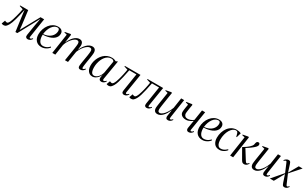

<svg xmlns="http://www.w3.org/2000/svg" viewBox="255 -2179 6106 3852"><g transform="rotate(30 3308.0 -253.0)"><path d="M570.5 10.5Q547.5 10.5 531.5 -6.8Q515.5 -24 522 -62.5L562 -311.5L593 -473.5L517 -331.5L333.5 7H290L246 -316.5L226.5 -470Q212 -396.5 197.8 -335Q183.5 -273.5 169.5 -223.5Q155.5 -173.5 141.2 -135.2Q127 -97 112 -70Q91.5 -33.5 69.2 -12.8Q47 8 11.5 8Q4 8 -6.5 5.8Q-17 3.5 -25 0.8Q-33 -2 -34 -4L-3.5 -86.5Q-1 -84.5 7.8 -81Q16.5 -77.5 27.2 -74.5Q38 -71.5 45.5 -71.5Q52.5 -71.5 59.2 -75.5Q66 -79.5 72.5 -86.8Q79 -94 85.2 -104.5Q91.5 -115 97.5 -127.5Q108.5 -151 121.8 -192.5Q135 -234 148.2 -283.2Q161.5 -332.5 172.2 -379.8Q183 -427 188 -461.5L104 -488L106 -502H292.5L335 -161.5L342.5 -73L391.5 -161.5L578 -502H662L593.5 -61.5Q591.5 -49.5 593 -42.2Q594.5 -35 598.8 -32Q603 -29 608 -29Q618 -29 630.8 -36.2Q643.5 -43.5 658.5 -62L667.5 -47Q657 -30.5 642.5 -17.5Q628 -4.5 610 3Q592 10.5 570.5 10.5Z M1064 -78.5Q1047 -56 1020 -35.8Q993 -15.5 959.5 -3Q926 9.5 889.5 9.5Q847 9.5 814 -4.5Q781 -18.5 758.2 -44.5Q735.5 -70.5 723.8 -106.2Q712 -142 712 -186Q712 -249.5 732 -308.5Q752 -367.5 788.2 -414.2Q824.5 -461 874 -488.2Q923.5 -515.5 983 -515.5Q1019.5 -515.5 1045 -503.5Q1070.5 -491.5 1084 -469.5Q1097.5 -447.5 1097.5 -417Q1097.5 -380.5 1082.5 -350.2Q1067.5 -320 1040 -296.5Q1012.5 -273 974.5 -256.5Q936.5 -240 890 -230.8Q843.5 -221.5 790.5 -220.5Q788.5 -184 794 -149.2Q799.5 -114.5 813 -86.5Q826.5 -58.5 849.2 -42Q872 -25.5 904.5 -25.5Q933.5 -25.5 959.2 -33.8Q985 -42 1008.8 -58.2Q1032.5 -74.5 1054.5 -97.5ZM977.5 -495Q944 -495 913 -475.8Q882 -456.5 856.5 -421.5Q831 -386.5 814 -339Q797 -291.5 791 -235Q841 -239.5 879.2 -253.2Q917.5 -267 945.2 -287.5Q973 -308 990.5 -332.8Q1008 -357.5 1016.5 -384.5Q1025 -411.5 1025 -438Q1025 -463 1014.5 -479Q1004 -495 977.5 -495Z M1284.5 -502.5 1256.5 -308Q1277 -354.5 1301.8 -392.5Q1326.5 -430.5 1354.8 -458.2Q1383 -486 1414 -500.8Q1445 -515.5 1477.5 -515.5Q1506.5 -515.5 1525.8 -503.8Q1545 -492 1555 -469.5Q1565 -447 1565 -414Q1565 -404.5 1562.8 -385.5Q1560.5 -366.5 1557 -340.5Q1553.5 -314.5 1549 -284L1540.5 -277Q1561.5 -333.5 1588.5 -377.8Q1615.5 -422 1646 -452.8Q1676.5 -483.5 1709 -499.5Q1741.5 -515.5 1773.5 -515.5Q1818 -515.5 1840 -489.5Q1862 -463.5 1862 -414Q1862 -398.5 1858.5 -369Q1855 -339.5 1849.2 -302.2Q1843.5 -265 1837 -226Q1831 -190.5 1826 -156.8Q1821 -123 1817.8 -97.2Q1814.5 -71.5 1814.5 -58Q1814.5 -43.5 1817.2 -36.8Q1820 -30 1830.5 -30Q1840.5 -30 1852.8 -37.5Q1865 -45 1880 -63L1888.5 -48Q1878 -31.5 1863.2 -18.2Q1848.5 -5 1830.5 2.8Q1812.5 10.5 1791 10.5Q1776.5 10.5 1764.8 5Q1753 -0.5 1746.5 -12.8Q1740 -25 1740 -45.5Q1740 -58.5 1744 -88Q1748 -117.5 1754.2 -156Q1760.5 -194.5 1767.5 -235Q1774 -271 1779 -304.8Q1784 -338.5 1787.2 -366.5Q1790.5 -394.5 1790.5 -411.5Q1790.5 -442 1779.5 -456.8Q1768.5 -471.5 1741.5 -471.5Q1720 -471.5 1691.5 -454.5Q1663 -437.5 1632.8 -404.5Q1602.5 -371.5 1575.2 -323Q1548 -274.5 1529 -212L1547 -273Q1545 -260 1542.5 -244Q1540 -228 1537.2 -212Q1534.5 -196 1532.5 -183L1504 0H1433.5L1471 -235Q1477 -271 1482.2 -305.8Q1487.5 -340.5 1490.8 -368.5Q1494 -396.5 1494 -411.5Q1494 -442 1482.8 -456.8Q1471.5 -471.5 1445 -471.5Q1422 -471.5 1393.5 -453.5Q1365 -435.5 1336.5 -403.8Q1308 -372 1284 -330.8Q1260 -289.5 1246.5 -243L1210 0H1140L1208.5 -461.5L1145 -477L1147 -489.5L1269 -512.5Z M2294 -70.5Q2290.5 -47.5 2296 -38.2Q2301.5 -29 2314.5 -29Q2323 -29 2337.2 -37.2Q2351.5 -45.5 2364 -62L2373 -47Q2367.5 -37.5 2354.2 -23.8Q2341 -10 2321.5 0.2Q2302 10.5 2277 10.5Q2247.5 10.5 2233.2 -9Q2219 -28.5 2224 -65L2234.5 -124Q2221 -86 2194.5 -55.5Q2168 -25 2135.8 -7.2Q2103.5 10.5 2072 10.5Q2030 10.5 1998 -10.8Q1966 -32 1948.2 -72.5Q1930.5 -113 1930.5 -171.5Q1930.5 -221.5 1943.8 -271Q1957 -320.5 1982.2 -364.5Q2007.5 -408.5 2043.8 -442.8Q2080 -477 2126 -496.5Q2172 -516 2226.5 -516Q2255 -516 2279.2 -509.5Q2303.5 -503 2323 -490L2367.5 -509.5ZM2288.5 -460Q2282.5 -475.5 2266.5 -485.2Q2250.5 -495 2225.5 -495Q2184 -495 2150 -476Q2116 -457 2089.8 -424.2Q2063.5 -391.5 2045.5 -349.5Q2027.5 -307.5 2018.2 -261.5Q2009 -215.5 2009 -170Q2009 -119 2018.8 -86Q2028.5 -53 2046.2 -37.2Q2064 -21.5 2088 -21.5Q2111.5 -21.5 2135.2 -33Q2159 -44.5 2180.5 -66.2Q2202 -88 2218.2 -118.5Q2234.5 -149 2243 -187Z M2822.5 -61.5Q2819.5 -43 2824.2 -36Q2829 -29 2837 -29Q2847 -29 2859.8 -36.2Q2872.5 -43.5 2887.5 -62L2896.5 -47Q2886 -30.5 2871.5 -17.5Q2857 -4.5 2839 3Q2821 10.5 2799.5 10.5Q2776.5 10.5 2762.2 -6.8Q2748 -24 2754 -62.5L2817.5 -470H2652.5Q2633 -372 2615.8 -295.2Q2598.5 -218.5 2581 -162.2Q2563.5 -106 2543 -70Q2522.5 -33.5 2500 -12.8Q2477.5 8 2442 8Q2431 8 2414.8 3.5Q2398.5 -1 2397 -4L2427.5 -86.5Q2430 -84.5 2438.8 -81Q2447.5 -77.5 2458 -74.5Q2468.5 -71.5 2475.5 -71.5Q2494.5 -71.5 2510.5 -95.5Q2526.5 -119.5 2539.5 -154Q2552.5 -188.5 2561.5 -221.8Q2570.5 -255 2575.5 -273.5Q2584 -307 2591.2 -341Q2598.5 -375 2604.5 -406Q2610.5 -437 2614 -461.5L2530 -488L2532 -502H2893.5Z M3347.5 -61.5Q3344.5 -43 3349.2 -36Q3354 -29 3362 -29Q3372 -29 3384.8 -36.2Q3397.5 -43.5 3412.5 -62L3421.5 -47Q3411 -30.5 3396.5 -17.5Q3382 -4.5 3364 3Q3346 10.5 3324.5 10.5Q3301.5 10.5 3287.2 -6.8Q3273 -24 3279 -62.5L3342.5 -470H3177.5Q3158 -372 3140.8 -295.2Q3123.5 -218.5 3106 -162.2Q3088.5 -106 3068 -70Q3047.5 -33.5 3025 -12.8Q3002.5 8 2967 8Q2956 8 2939.8 3.5Q2923.5 -1 2922 -4L2952.5 -86.5Q2955 -84.5 2963.8 -81Q2972.5 -77.5 2983 -74.5Q2993.5 -71.5 3000.5 -71.5Q3019.5 -71.5 3035.5 -95.5Q3051.5 -119.5 3064.5 -154Q3077.5 -188.5 3086.5 -221.8Q3095.5 -255 3100.5 -273.5Q3109 -307 3116.2 -341Q3123.5 -375 3129.5 -406Q3135.5 -437 3139 -461.5L3055 -488L3057 -502H3418.5Z M3575 10.5Q3547.5 10.5 3528.8 -1Q3510 -12.5 3500.2 -34Q3490.5 -55.5 3490.5 -86Q3490.5 -96.5 3494 -124.8Q3497.5 -153 3502.5 -186.2Q3507.5 -219.5 3511.8 -246Q3516 -272.5 3517 -279L3545.5 -461.5L3482 -477L3484 -489.5L3606 -512.5L3621 -502.5L3585 -270Q3583 -256 3579 -231Q3575 -206 3571.2 -178.2Q3567.5 -150.5 3564.8 -127.2Q3562 -104 3562 -93.5Q3562 -73.5 3566.8 -60Q3571.5 -46.5 3581.5 -40Q3591.5 -33.5 3607.5 -33.5Q3637.5 -33.5 3672.2 -62Q3707 -90.5 3740.8 -142.2Q3774.5 -194 3800 -263.5L3836 -502.5H3905L3841 -70.5Q3838.5 -53 3840.8 -41Q3843 -29 3856 -29Q3866 -29 3879.2 -37Q3892.5 -45 3906 -62L3914.5 -47Q3906.5 -33 3892.8 -19.8Q3879 -6.5 3861 2Q3843 10.5 3821 10.5Q3788 10.5 3778.5 -8.2Q3769 -27 3769 -44Q3769 -48 3771.5 -66.5Q3774 -85 3778 -110.5Q3782 -136 3785.8 -160.8Q3789.5 -185.5 3792 -201.5H3791Q3771 -156 3747.8 -117.2Q3724.5 -78.5 3697.5 -50Q3670.5 -21.5 3640 -5.5Q3609.5 10.5 3575 10.5Z M4096.5 -502 4082 -416Q4079.5 -401 4075.8 -375Q4072 -349 4069 -324.8Q4066 -300.5 4066 -289Q4066 -257 4087 -234.2Q4108 -211.5 4153.5 -211.5Q4185 -211.5 4220.2 -225.8Q4255.5 -240 4282 -262.5L4319 -502H4391.5L4321 -61.5Q4318 -43 4322.8 -36Q4327.5 -29 4335.5 -29Q4345.5 -29 4358.2 -36.2Q4371 -43.5 4386 -62L4395 -47Q4384.5 -30.5 4370 -17.5Q4355.5 -4.5 4337.5 3Q4319.5 10.5 4298 10.5Q4282.5 10.5 4270.2 3Q4258 -4.5 4252.2 -20.8Q4246.5 -37 4250.5 -62.5L4279.5 -239.5Q4262 -224.5 4237.8 -210.2Q4213.5 -196 4185.5 -186.8Q4157.5 -177.5 4127.5 -177.5Q4069 -177.5 4031.5 -205.5Q3994 -233.5 3994 -283.5Q3994 -302.5 3997.2 -330Q4000.5 -357.5 4005 -384.5Q4009.5 -411.5 4012.5 -429.5L4018.5 -461.5L3957 -480L3959 -492.5L4081.5 -512Z M4790.5 -78.5Q4773.5 -56 4746.5 -35.8Q4719.5 -15.5 4686 -3Q4652.5 9.5 4616 9.5Q4573.5 9.5 4540.5 -4.5Q4507.5 -18.5 4484.8 -44.5Q4462 -70.5 4450.2 -106.2Q4438.5 -142 4438.5 -186Q4438.5 -249.5 4458.5 -308.5Q4478.5 -367.5 4514.8 -414.2Q4551 -461 4600.5 -488.2Q4650 -515.5 4709.5 -515.5Q4746 -515.5 4771.5 -503.5Q4797 -491.5 4810.5 -469.5Q4824 -447.5 4824 -417Q4824 -380.5 4809 -350.2Q4794 -320 4766.5 -296.5Q4739 -273 4701 -256.5Q4663 -240 4616.5 -230.8Q4570 -221.5 4517 -220.5Q4515 -184 4520.5 -149.2Q4526 -114.5 4539.5 -86.5Q4553 -58.5 4575.8 -42Q4598.5 -25.5 4631 -25.5Q4660 -25.5 4685.8 -33.8Q4711.5 -42 4735.2 -58.2Q4759 -74.5 4781 -97.5ZM4704 -495Q4670.5 -495 4639.5 -475.8Q4608.5 -456.5 4583 -421.5Q4557.5 -386.5 4540.5 -339Q4523.5 -291.5 4517.5 -235Q4567.5 -239.5 4605.8 -253.2Q4644 -267 4671.8 -287.5Q4699.5 -308 4717 -332.8Q4734.5 -357.5 4743 -384.5Q4751.5 -411.5 4751.5 -438Q4751.5 -463 4741 -479Q4730.5 -495 4704 -495Z M5013 9.5Q4930.5 9.5 4890.2 -44.2Q4850 -98 4850 -178.5Q4850 -245.5 4869 -306Q4888 -366.5 4923.2 -413.8Q4958.5 -461 5008 -488.2Q5057.5 -515.5 5118 -515.5Q5143 -515.5 5171.2 -509.8Q5199.5 -504 5221 -492.5L5190.5 -386.5H5179Q5168 -432.5 5159.8 -456.2Q5151.5 -480 5140.5 -488.2Q5129.5 -496.5 5109 -496.5Q5074.5 -496.5 5042.2 -472Q5010 -447.5 4984.2 -404.2Q4958.5 -361 4943.5 -303.2Q4928.5 -245.5 4928.5 -178.5Q4928.5 -142.5 4937 -107.2Q4945.5 -72 4966 -48.8Q4986.5 -25.5 5022.5 -25.5Q5049 -25.5 5072.8 -32.8Q5096.5 -40 5119.2 -54.8Q5142 -69.5 5165 -92L5174 -73.5Q5154.5 -49.5 5128.5 -30.8Q5102.5 -12 5073 -1.2Q5043.5 9.5 5013 9.5Z M5259.5 0 5328 -461.5 5264 -477.5 5266.5 -490 5387.5 -513 5403.5 -502.5 5329.5 0ZM5588 10.5Q5570 10.5 5557 5.2Q5544 0 5534 -11.2Q5524 -22.5 5514 -39.5L5383 -268Q5428.5 -295.5 5459.5 -317.2Q5490.5 -339 5511.5 -358.5Q5532.5 -378 5547.5 -397.5Q5562 -415.5 5567 -435.5Q5572 -455.5 5573.5 -469.5Q5576.5 -484.5 5583 -494.8Q5589.5 -505 5599.5 -510Q5609.5 -515 5621 -515Q5640 -515 5647.8 -503.5Q5655.5 -492 5655.5 -474.5Q5655.5 -462 5648 -447Q5640.5 -432 5626 -417Q5611.5 -402 5589 -383.2Q5566.5 -364.5 5540 -345.2Q5513.5 -326 5486.8 -308.8Q5460 -291.5 5436.5 -279L5442.5 -295.5L5573 -86.5Q5584.5 -68.5 5596.8 -50.2Q5609 -32 5621.5 -32Q5632 -32 5644.2 -39.8Q5656.5 -47.5 5671 -64.5L5678.5 -51Q5669 -34 5654.8 -20Q5640.5 -6 5623.5 2.2Q5606.5 10.5 5588 10.5Z M5817 10.5Q5789.5 10.5 5770.8 -1Q5752 -12.5 5742.2 -34Q5732.5 -55.5 5732.5 -86Q5732.5 -96.5 5736 -124.8Q5739.5 -153 5744.5 -186.2Q5749.5 -219.5 5753.8 -246Q5758 -272.5 5759 -279L5787.5 -461.5L5724 -477L5726 -489.5L5848 -512.5L5863 -502.5L5827 -270Q5825 -256 5821 -231Q5817 -206 5813.2 -178.2Q5809.5 -150.5 5806.8 -127.2Q5804 -104 5804 -93.5Q5804 -73.5 5808.8 -60Q5813.5 -46.5 5823.5 -40Q5833.5 -33.5 5849.5 -33.5Q5879.5 -33.5 5914.2 -62Q5949 -90.5 5982.8 -142.2Q6016.5 -194 6042 -263.5L6078 -502.5H6147L6083 -70.5Q6080.5 -53 6082.8 -41Q6085 -29 6098 -29Q6108 -29 6121.2 -37Q6134.5 -45 6148 -62L6156.5 -47Q6148.5 -33 6134.8 -19.8Q6121 -6.5 6103 2Q6085 10.5 6063 10.5Q6030 10.5 6020.5 -8.2Q6011 -27 6011 -44Q6011 -48 6013.5 -66.5Q6016 -85 6020 -110.5Q6024 -136 6027.8 -160.8Q6031.5 -185.5 6034 -201.5H6033Q6013 -156 5989.8 -117.2Q5966.5 -78.5 5939.5 -50Q5912.5 -21.5 5882 -5.5Q5851.5 10.5 5817 10.5Z M6518 7Q6501.5 7 6490.5 1Q6479.5 -5 6471.2 -19.8Q6463 -34.5 6454 -60.5L6394.5 -240L6410 -250L6272 0H6180L6404.5 -261.5L6396.5 -234L6309 -441Q6302.5 -456.5 6297.8 -462.5Q6293 -468.5 6283.5 -468.5Q6272.5 -468.5 6261.5 -460.5Q6250.5 -452.5 6242 -443L6233.5 -458.5Q6242 -471 6256.2 -483Q6270.5 -495 6288.2 -503Q6306 -511 6325 -511Q6342 -511 6352.5 -505Q6363 -499 6370.5 -485Q6378 -471 6385.5 -447L6441 -273L6424 -261L6560.5 -502.5H6649.5L6429 -254L6439 -280.5L6532 -63.5Q6539 -47 6544.2 -41.2Q6549.5 -35.5 6557 -35.5Q6568 -35.5 6579.8 -45.5Q6591.5 -55.5 6598.5 -65.5L6608 -50Q6598.5 -34 6584.5 -21Q6570.5 -8 6553.5 -0.5Q6536.5 7 6518 7Z"/></g></svg>

Font: Merriweather 144pt Light
Style: Italic
Weight: 300
Italic angle: -7.8°
Version: Version 2.101